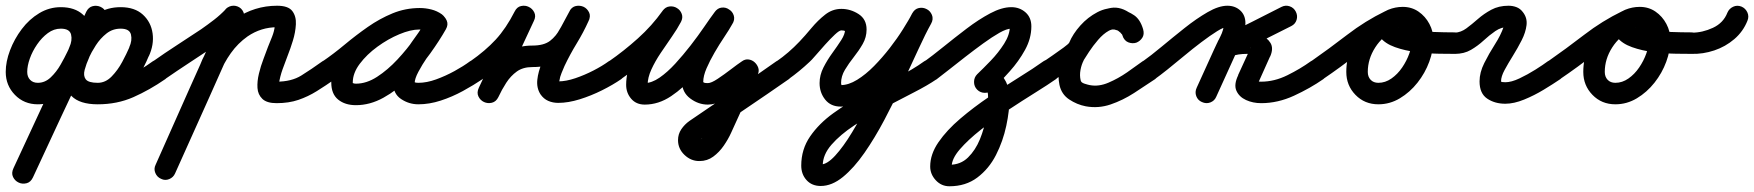

<svg xmlns="http://www.w3.org/2000/svg" viewBox="-48 -322 6121 670"><path d="M212 -107Q198 -114 192.5 -128.5Q187 -143 194 -157Q205 -181 200 -201.5Q195 -222 164 -222Q140 -222 119 -206.5Q98 -191 81.5 -167Q65 -143 56 -117.5Q47 -92 47 -71Q47 -54 57 -43.5Q67 -33 84 -33Q109 -33 129 -52Q149 -71 163.5 -96.5Q178 -122 187 -141Q204 -176 220.5 -211Q237 -246 253 -281Q261 -297 275.5 -300.5Q290 -304 303 -298Q316 -292 322.5 -279Q329 -266 321 -249Q257 -112 193.5 24Q130 160 67 297Q59 314 44.5 317.5Q30 321 17 315Q4 309 -2.5 295.5Q-9 282 -1 265Q47 161 95.5 57.5Q144 -46 193 -150Q193 -150 193 -150Q193 -150 193 -150Q210 -186 235 -220Q260 -254 294 -275.5Q328 -297 373 -297Q422 -297 450.5 -271Q479 -245 484.5 -205.5Q490 -166 471 -125Q471 -125 471 -126Q471 -126 471 -126Q456 -89 431.5 -50Q407 -11 373 15.5Q339 42 293 42Q231 42 202.5 13.5Q174 -15 173.5 -60Q173 -105 195 -153Q203 -170 217.5 -173.5Q232 -177 245 -171Q258 -165 264.5 -151.5Q271 -138 263 -121Q253 -99 247.5 -78.5Q242 -58 251 -45.5Q260 -33 293 -33Q349 -33 395 -54.5Q441 -76 485 -108Q498 -117 513.5 -114Q529 -111 538 -99Q547 -86 544 -70.5Q541 -55 529 -46Q474 -8 417.5 17Q361 42 293 42Q230 42 201.5 13Q173 -16 173 -61Q173 -106 195 -153Q203 -170 217.5 -173.5Q232 -177 245 -171Q258 -165 264.5 -151.5Q271 -138 263 -121Q252 -98 247 -77.5Q242 -57 251.5 -45Q261 -33 293 -33Q320 -33 341.5 -55Q363 -77 378.5 -106Q394 -135 403 -156Q403 -156 403 -156Q403 -157 403 -157Q414 -181 409 -201.5Q404 -222 373 -222Q345 -222 323.5 -205Q302 -188 286.5 -164Q271 -140 261 -118Q261 -118 261 -118Q261 -118 261 -118Q261 -118 261 -118Q212 -14 163.5 89.5Q115 193 67 297Q59 314 44 317.5Q29 321 17 315Q4 309 -2.5 295.5Q-9 282 -1 265Q62 129 125.5 -7.5Q189 -144 253 -280Q261 -297 275.5 -300.5Q290 -304 303 -298Q316 -292 322.5 -278.5Q329 -265 321 -248Q304 -214 287.5 -179Q271 -144 255 -109Q239 -75 215.5 -40Q192 -5 159.5 18.5Q127 42 84 42Q36 42 4 9Q-28 -24 -28 -71Q-28 -107 -13 -146.5Q2 -186 28 -220.5Q54 -255 89 -276Q124 -297 164 -297Q213 -297 241.5 -271Q270 -245 275.5 -205.5Q281 -166 262 -125Q255 -111 240.5 -105.5Q226 -100 212 -107Z M528 -46Q516 -37 500.5 -40Q485 -43 476 -56Q467 -68 470 -83.5Q473 -99 486 -108Q527 -137 569.5 -164.5Q612 -192 654 -220Q677 -236 699 -253Q721 -270 740 -290Q751 -302 766.5 -302Q782 -302 793 -292Q804 -281 804.5 -265.5Q805 -250 794 -239Q772 -215 747 -195.5Q722 -176 696 -158Q654 -130 612 -102.5Q570 -75 528 -46Q528 -46 528 -46Q528 -46 528 -46ZM733 -280Q739 -294 753.5 -299.5Q768 -305 782 -299Q796 -292 802 -277.5Q808 -263 801 -249Q742 -116 682.5 17Q623 150 563 283Q557 297 542.5 303Q528 309 514 302Q500 296 494 281.5Q488 267 495 253Q554 120 613.5 -13.5Q673 -147 733 -280Q733 -280 733 -280Q733 -280 733 -280ZM718 -64Q712 -49 698 -42.5Q684 -36 670 -42Q655 -48 648.5 -62Q642 -76 648 -90Q667 -140 698.5 -183.5Q730 -227 774 -257Q840 -302 919 -302Q958 -302 972 -283.5Q986 -265 984.5 -237Q983 -209 974 -180Q965 -151 957 -131Q947 -105 938 -80Q929 -55 925 -28Q924 -26 923 -29.5Q922 -33 921 -34Q919 -36 916.5 -36.5Q914 -37 917 -37Q969 -37 1003.5 -58.5Q1038 -80 1077 -108Q1077 -108 1077 -108Q1077 -108 1077 -108Q1090 -117 1105.5 -114Q1121 -111 1130 -99Q1139 -86 1136 -70.5Q1133 -55 1121 -46Q1088 -23 1057.5 -4Q1027 15 993.5 26.5Q960 38 917 38Q883 38 867.5 23Q852 8 850.5 -15Q849 -38 855.5 -65Q862 -92 871.5 -116.5Q881 -141 887 -158Q894 -175 901.5 -194Q909 -213 911 -231Q911 -239 911.5 -235.5Q912 -232 918 -228Q921 -226 921 -226.5Q921 -227 919 -227Q863 -227 816 -195Q782 -171 757.5 -136.5Q733 -102 718 -64Q718 -64 718 -64Q718 -64 718 -64Z M1120 -46Q1108 -37 1092.5 -40Q1077 -43 1068 -56Q1059 -68 1062 -83.5Q1065 -99 1078 -108Q1116 -134 1155 -166.5Q1194 -199 1235.5 -228Q1277 -257 1322 -275.5Q1367 -294 1417 -294Q1437 -294 1457 -289Q1477 -284 1494 -272Q1508 -261 1509.5 -246.5Q1511 -232 1503 -221Q1496 -209 1482.5 -204.5Q1469 -200 1453 -209Q1436 -219 1415 -219Q1385 -219 1345.5 -202.5Q1306 -186 1269 -159Q1232 -132 1207.5 -99.5Q1183 -67 1183 -34Q1183 -29 1183 -29Q1179 -34 1183.5 -32Q1188 -30 1194 -30Q1231 -30 1268 -54Q1305 -78 1339 -114.5Q1373 -151 1399.5 -189Q1426 -227 1442 -256Q1451 -272 1466 -275Q1481 -278 1493 -271Q1505 -264 1511 -250Q1517 -236 1508 -220Q1499 -203 1481 -177.5Q1463 -152 1444 -124Q1425 -96 1412 -71.5Q1399 -47 1399 -32Q1399 -30 1397.5 -33Q1396 -36 1397 -36Q1400 -34 1404.5 -33.5Q1409 -33 1412 -33Q1441 -33 1474 -45Q1507 -57 1538 -74Q1569 -91 1592 -108Q1592 -108 1592 -108Q1592 -108 1592 -108Q1605 -117 1620.5 -114Q1636 -111 1645 -99Q1654 -86 1651 -70.5Q1648 -55 1636 -46Q1605 -25 1567.5 -4.5Q1530 16 1490 29Q1450 42 1412 42Q1379 42 1351.5 23.5Q1324 5 1324 -32Q1324 -60 1337 -89Q1350 -118 1369.5 -147Q1389 -176 1409 -203.5Q1429 -231 1442 -256Q1451 -272 1466 -275Q1481 -278 1493 -271Q1505 -264 1511 -250Q1517 -236 1508 -220Q1486 -181 1453 -135Q1420 -89 1378.5 -48Q1337 -7 1290 19Q1243 45 1194 45Q1156 45 1132 25.5Q1108 6 1108 -34Q1108 -73 1127.5 -111Q1147 -149 1180.5 -182Q1214 -215 1254.5 -240Q1295 -265 1336.5 -279.5Q1378 -294 1415 -294Q1456 -294 1491 -273Q1506 -264 1507 -249.5Q1508 -235 1500 -223Q1493 -210 1479 -205Q1465 -200 1450 -210Q1443 -216 1434 -217.5Q1425 -219 1417 -219Q1376 -219 1336.5 -201Q1297 -183 1260 -155.5Q1223 -128 1188 -98.5Q1153 -69 1120 -46Q1120 -46 1120 -46Q1120 -46 1120 -46Z M1635 -46Q1623 -37 1607.5 -40Q1592 -43 1583 -56Q1574 -68 1577 -83.5Q1580 -99 1593 -108Q1646 -145 1682 -184Q1718 -223 1748 -282Q1756 -298 1770.5 -301Q1785 -304 1797 -298Q1810 -292 1816.5 -278.5Q1823 -265 1815 -249Q1784 -182 1753 -116Q1722 -50 1691 16Q1683 33 1668.5 36Q1654 39 1641 33Q1629 27 1622 13.5Q1615 0 1624 -17Q1643 -56 1668 -89Q1693 -122 1727 -142.5Q1761 -163 1810 -163Q1850 -163 1871.5 -179.5Q1893 -196 1907.5 -223.5Q1922 -251 1939 -282Q1947 -298 1961.5 -301Q1976 -304 1989 -298Q2001 -292 2007.5 -279Q2014 -266 2006 -249Q1988 -209 1964.5 -170.5Q1941 -132 1922 -92Q1917 -80 1911.5 -67Q1906 -54 1904 -40Q1904 -39 1903.5 -37.5Q1903 -36 1903 -34Q1903 -29 1899 -33.5Q1895 -38 1900 -38Q1927 -38 1959.5 -49Q1992 -60 2023 -76Q2054 -92 2076 -108Q2076 -108 2076 -108Q2076 -108 2076 -108Q2089 -117 2104.5 -114Q2120 -111 2129 -99Q2138 -86 2135 -70.5Q2132 -55 2120 -46Q2091 -26 2053 -7Q2015 12 1975 24.5Q1935 37 1900 37Q1881 37 1865 30Q1849 23 1838 7Q1824 -15 1827 -43.5Q1830 -72 1843.5 -104Q1857 -136 1875 -168Q1893 -200 1910.5 -229Q1928 -258 1938 -280Q1945 -297 1960 -299.5Q1975 -302 1988 -296Q2000 -290 2007 -276.5Q2014 -263 2005 -247Q1981 -202 1958 -166Q1935 -130 1901 -109Q1867 -88 1810 -88Q1777 -88 1755.5 -72.5Q1734 -57 1718.5 -33Q1703 -9 1691 17Q1683 33 1668.5 36.5Q1654 40 1641 34Q1628 28 1621.5 14.5Q1615 1 1623 -16Q1654 -82 1685 -148Q1716 -214 1747 -280Q1755 -297 1769.5 -300Q1784 -303 1797 -297Q1810 -291 1816.5 -277.5Q1823 -264 1814 -247Q1780 -181 1738 -134.5Q1696 -88 1635 -46Q1635 -46 1635 -46Q1635 -46 1635 -46Z M2119 -46Q2107 -37 2091.5 -40Q2076 -43 2067 -56Q2058 -68 2061 -83.5Q2064 -99 2077 -108Q2129 -144 2178 -188Q2227 -232 2264 -284Q2274 -298 2288.5 -299.5Q2303 -301 2314 -294Q2326 -287 2331 -273.5Q2336 -260 2328 -245Q2316 -222 2296.5 -194Q2277 -166 2257.5 -137Q2238 -108 2225 -79.5Q2212 -51 2212 -26Q2212 -23 2205 -27.5Q2198 -32 2201 -32Q2226 -32 2253.5 -51Q2281 -70 2308.5 -100Q2336 -130 2362 -163.5Q2388 -197 2409.5 -228.5Q2431 -260 2446 -280Q2456 -294 2470.5 -295.5Q2485 -297 2496 -289Q2508 -282 2512.5 -268Q2517 -254 2508 -239Q2497 -219 2479.5 -193Q2462 -167 2445.5 -138.5Q2429 -110 2417.5 -83.5Q2406 -57 2406 -36Q2406 -35 2409 -33.5Q2412 -32 2422 -32Q2434 -32 2456.5 -47Q2479 -62 2502.5 -80Q2526 -98 2541 -108Q2552 -116 2564 -114.5Q2576 -113 2585 -105Q2594 -97 2598 -85.5Q2602 -74 2596 -61Q2573 -11 2549.5 40Q2526 91 2503 142Q2503 142 2503 142Q2503 142 2503 142Q2493 164 2477.5 186.5Q2462 209 2441 224.5Q2420 240 2393 240Q2392 240 2391 239Q2391 239 2391 239Q2392 240 2392 240Q2363 240 2340.5 218.5Q2318 197 2318 167Q2318 146 2329.5 129Q2341 112 2358 100Q2358 100 2358 100Q2358 100 2358 100Q2358 100 2358 100Q2434 48 2510 -3.5Q2586 -55 2661 -108Q2661 -108 2661 -108Q2661 -108 2661 -108Q2674 -117 2689.5 -114Q2705 -111 2714 -99Q2723 -86 2720 -70.5Q2717 -55 2705 -46Q2629 7 2552.5 58.5Q2476 110 2400 162Q2400 162 2400 162Q2400 162 2400 162Q2393 167 2393 167Q2393 168 2392.5 166Q2392 164 2393 165Q2393 165 2392 165Q2392 165 2393 165Q2393 165 2393 165Q2393 165 2393 165Q2400 165 2409 153.5Q2418 142 2425 129Q2432 116 2435 110Q2435 110 2435 110Q2435 110 2435 110Q2458 60 2481.5 9Q2505 -42 2528 -93Q2534 -105 2547.5 -102.5Q2561 -100 2573 -90Q2585 -80 2590 -67Q2595 -54 2583 -46Q2562 -31 2534.5 -10Q2507 11 2477.5 27Q2448 43 2422 43Q2389 43 2360.5 21.5Q2332 0 2332 -36Q2332 -77 2351 -119Q2370 -161 2396.5 -201.5Q2423 -242 2444 -277Q2453 -292 2467.5 -293Q2482 -294 2495 -286Q2507 -278 2512 -264.5Q2517 -251 2506 -236Q2481 -200 2448 -153Q2415 -106 2376.5 -61Q2338 -16 2294 13.5Q2250 43 2202 43Q2172 43 2154.5 22.5Q2137 2 2137 -26Q2137 -72 2159.5 -115.5Q2182 -159 2211.5 -199.5Q2241 -240 2261 -279Q2269 -295 2284 -296Q2299 -297 2311 -289Q2324 -282 2329.5 -268Q2335 -254 2325 -240Q2284 -183 2230.5 -134.5Q2177 -86 2119 -46Q2119 -46 2119 -46Q2119 -46 2119 -46Z M2704 -46Q2692 -37 2676.5 -40Q2661 -43 2652 -56Q2643 -68 2646 -83.5Q2649 -99 2662 -108Q2704 -137 2742 -177Q2761 -197 2783.5 -224Q2806 -251 2831.5 -271Q2857 -291 2888 -291Q2920 -291 2948 -273Q2976 -255 2976 -219Q2976 -192 2962.5 -168.5Q2949 -145 2931.5 -123Q2914 -101 2900.5 -78.5Q2887 -56 2887 -32Q2887 -30 2888 -26.5Q2889 -23 2888 -24Q2886 -25 2886 -25Q2913 -25 2943 -43.5Q2973 -62 3002 -91.5Q3031 -121 3057 -154.5Q3083 -188 3103 -220Q3123 -252 3135 -274Q3143 -291 3158 -293.5Q3173 -296 3185 -289Q3198 -282 3204 -268.5Q3210 -255 3201 -239Q3182 -205 3157 -150.5Q3132 -96 3102 -32Q3072 32 3038.5 95.5Q3005 159 2968.5 211.5Q2932 264 2893.5 295.5Q2855 327 2816 327Q2785 327 2766.5 306.5Q2748 286 2748 256Q2748 199 2779 154Q2810 109 2860 73Q2910 37 2968 6.5Q3026 -24 3081.5 -51.5Q3137 -79 3177 -108Q3190 -117 3205.5 -114Q3221 -111 3230 -99Q3239 -86 3236 -70.5Q3233 -55 3221 -46Q3189 -24 3140 1Q3091 26 3036 55Q2981 84 2932.5 116Q2884 148 2853.5 183Q2823 218 2823 256Q2823 258 2819.5 255Q2816 252 2816 252Q2838 252 2866.5 221Q2895 190 2925.5 139.5Q2956 89 2987 28.5Q3018 -32 3046.5 -91.5Q3075 -151 3097.5 -200Q3120 -249 3135 -275Q3144 -291 3158.5 -294Q3173 -297 3186 -290Q3198 -284 3204 -270Q3210 -256 3201 -240Q3185 -209 3160.5 -170.5Q3136 -132 3104.5 -93Q3073 -54 3037 -22Q3001 10 2962.5 30Q2924 50 2886 50Q2851 50 2831.5 25.5Q2812 1 2812 -32Q2812 -60 2825.5 -86.5Q2839 -113 2856.5 -137Q2874 -161 2887.5 -182Q2901 -203 2901 -219Q2901 -221 2902.5 -217Q2904 -213 2903 -213Q2897 -216 2888 -216Q2881 -216 2865.5 -201.5Q2850 -187 2831.5 -166.5Q2813 -146 2798 -128.5Q2783 -111 2777 -106Q2742 -73 2704 -46Q2704 -46 2704 -46Q2704 -46 2704 -46Z M3167 -54Q3158 -67 3161 -82Q3164 -97 3176 -106Q3205 -127 3244 -158.5Q3283 -190 3325 -222Q3367 -254 3407.5 -275.5Q3448 -297 3481 -297Q3510 -297 3530.5 -279Q3551 -261 3551 -230Q3551 -188 3529 -148Q3507 -108 3475.5 -73Q3444 -38 3416 -9Q3405 2 3389 2Q3373 2 3362 -9Q3351 -20 3351 -36Q3351 -52 3362 -63Q3382 -82 3409 -110Q3436 -138 3456 -169.5Q3476 -201 3476 -230Q3476 -232 3481 -227Q3486 -222 3481 -222Q3465 -222 3439.5 -207.5Q3414 -193 3383 -170.5Q3352 -148 3320.5 -123.5Q3289 -99 3262.5 -78Q3236 -57 3220 -45Q3207 -36 3191.5 -38.5Q3176 -41 3167 -54ZM3405 -2Q3391 5 3376 -0.5Q3361 -6 3355 -20Q3348 -34 3353.5 -49Q3359 -64 3373 -70Q3405 -85 3427.5 -73.5Q3450 -62 3462.5 -36.5Q3475 -11 3475 17Q3475 63 3463.5 117Q3452 171 3427.5 219Q3403 267 3362.5 297.5Q3322 328 3265 328Q3237 328 3217.5 307Q3198 286 3198 259Q3198 216 3227 174Q3256 132 3303 92Q3350 52 3404 15.5Q3458 -21 3508 -52Q3558 -83 3593 -108Q3593 -108 3593 -108Q3593 -108 3593 -108Q3606 -117 3621.5 -114Q3637 -111 3646 -99Q3655 -86 3652 -70.5Q3649 -55 3637 -46Q3610 -27 3565 1Q3520 29 3470 62Q3420 95 3375 130.5Q3330 166 3301.5 199Q3273 232 3273 259Q3273 258 3273 257Q3272 254 3268 253Q3267 253 3266 253Q3265 253 3265 253Q3304 253 3330 227.5Q3356 202 3371.5 164Q3387 126 3393.5 86Q3400 46 3400 17Q3400 12 3399.5 6Q3399 0 3396 -5Q3395 -7 3401 -5Q3407 -3 3405 -2Q3405 -2 3405 -2Q3405 -2 3405 -2Z M3635 -46Q3622 -37 3607 -40.5Q3592 -44 3584 -57Q3575 -70 3578.5 -85Q3582 -100 3595 -108Q3605 -115 3625.5 -129Q3646 -143 3663.5 -156Q3681 -169 3683 -173Q3696 -204 3722 -233Q3748 -262 3781.5 -279.5Q3815 -297 3851 -293Q3851 -293 3854 -293Q3857 -292 3857 -292Q3889 -283 3910 -268.5Q3931 -254 3941 -220Q3946 -202 3938 -190Q3930 -178 3917 -173Q3904 -169 3890 -174Q3876 -179 3870 -196Q3868 -202 3865 -205Q3865 -205 3866 -204Q3866 -203 3866 -203Q3864 -206 3862 -208Q3860 -210 3857 -212Q3857 -212 3857 -212Q3856 -213 3856 -213Q3840 -225 3821 -214.5Q3802 -204 3784 -183Q3766 -162 3752.5 -141.5Q3739 -121 3733 -111Q3733 -111 3734 -112Q3734 -112 3734 -112Q3726 -97 3722.5 -78Q3719 -59 3723 -42Q3724 -34 3736.5 -30Q3749 -26 3755 -25Q3755 -25 3755 -25Q3755 -25 3755 -25Q3786 -19 3820 -33.5Q3854 -48 3885 -69.5Q3916 -91 3939 -108Q3952 -117 3967.5 -114Q3983 -111 3992 -99Q4001 -86 3998 -70.5Q3995 -55 3983 -46Q3949 -23 3909.5 2.5Q3870 28 3827.5 42.5Q3785 57 3741 49Q3742 49 3741 49Q3741 49 3741 49Q3710 43 3683 25Q3656 7 3649 -26Q3643 -56 3648.5 -88.5Q3654 -121 3668 -148Q3668 -148 3668 -148Q3669 -149 3669 -149Q3685 -176 3709 -208.5Q3733 -241 3764 -265Q3795 -289 3829.5 -294.5Q3864 -300 3900 -273Q3900 -273 3899 -274Q3899 -274 3899 -274Q3905 -270 3910 -265.5Q3915 -261 3920 -257Q3920 -257 3920 -256Q3921 -255 3921 -255Q3933 -241 3940 -222Q3946 -205 3938 -192.5Q3930 -180 3916 -176Q3902 -171 3888 -176Q3874 -181 3869 -198Q3865 -212 3856.5 -214.5Q3848 -217 3837 -220Q3837 -220 3840 -219Q3843 -219 3843 -219Q3825 -221 3806 -208Q3787 -195 3772.5 -176.5Q3758 -158 3751 -143Q3743 -125 3722 -106.5Q3701 -88 3676.5 -72.5Q3652 -57 3635 -46Q3635 -46 3635 -46Q3635 -46 3635 -46Z M3982 -46Q3970 -37 3954.5 -40Q3939 -43 3930 -56Q3921 -68 3924 -83.5Q3927 -99 3940 -108Q3967 -127 4005.5 -159Q4044 -191 4085.5 -224Q4127 -257 4166 -279.5Q4205 -302 4235 -302Q4262 -302 4280 -285.5Q4298 -269 4298 -241Q4298 -209 4283.5 -177Q4269 -145 4256 -116Q4241 -83 4226 -50Q4211 -17 4196 16Q4190 30 4175.5 35.5Q4161 41 4146 34Q4132 28 4126.5 13.5Q4121 -1 4128 -16Q4143 -49 4158 -82Q4173 -115 4188 -148Q4197 -168 4210 -193.5Q4223 -219 4223 -241Q4223 -240 4224 -237Q4224 -237 4230 -232.5Q4236 -228 4235 -228Q4223 -228 4199 -213Q4175 -198 4144.5 -175Q4114 -152 4083.5 -126.5Q4053 -101 4026 -79.5Q3999 -58 3982 -46Q3982 -46 3982 -46Q3982 -46 3982 -46ZM4474 -281Q4481 -267 4476.5 -252.5Q4472 -238 4458 -231Q4407 -205 4355.5 -179.5Q4304 -154 4253 -128Q4238 -120 4225.5 -128Q4213 -136 4207 -149Q4202 -163 4205 -177.5Q4208 -192 4225 -197Q4245 -203 4265 -206Q4285 -209 4305 -208Q4305 -208 4304 -208Q4303 -208 4303 -208Q4326 -209 4350 -200Q4374 -191 4385.5 -172Q4397 -153 4384 -124Q4384 -124 4384 -124Q4384 -125 4384 -125Q4373 -101 4362.5 -77Q4352 -53 4341 -29Q4341 -29 4341 -28Q4341 -28 4341 -28Q4338 -22 4338.5 -26Q4339 -30 4335 -35Q4335 -37 4332 -38.5Q4329 -40 4331 -40Q4336 -38 4341.5 -37.5Q4347 -37 4353 -37Q4399 -37 4444.5 -59.5Q4490 -82 4526 -108Q4526 -108 4526 -108Q4526 -108 4526 -108Q4539 -117 4554.5 -114Q4570 -111 4579 -99Q4588 -86 4585 -70.5Q4582 -55 4570 -46Q4524 -14 4467.5 12Q4411 38 4353 38Q4324 38 4300 27Q4276 16 4266.5 -5.5Q4257 -27 4273 -60Q4273 -60 4272 -60Q4272 -59 4272 -59Q4283 -83 4294 -107Q4305 -131 4316 -155Q4316 -155 4316 -156Q4316 -156 4316 -156Q4316 -157 4315.5 -155Q4315 -153 4315 -152Q4314 -146 4316 -140Q4318 -136 4320.5 -134Q4323 -132 4323 -132Q4323 -132 4314.5 -133Q4306 -134 4305 -134Q4305 -134 4304 -134Q4303 -134 4303 -134Q4288 -134 4274.5 -132Q4261 -130 4247 -125Q4231 -120 4218.5 -127.5Q4206 -135 4201 -147Q4196 -159 4200 -173Q4204 -187 4219 -195Q4270 -220 4321.5 -246Q4373 -272 4424 -298Q4438 -305 4452.5 -300Q4467 -295 4474 -281Z M4517 -56Q4508 -68 4511 -83.5Q4514 -99 4527 -108Q4590 -152 4653 -200.5Q4716 -249 4786 -283Q4803 -291 4816 -284.5Q4829 -278 4836 -265Q4842 -252 4838.5 -237.5Q4835 -223 4818 -215Q4777 -197 4751 -156.5Q4725 -116 4725 -71Q4725 -54 4735 -43.5Q4745 -33 4762 -33Q4786 -33 4807.5 -48Q4829 -63 4845 -86.5Q4861 -110 4870 -135.5Q4879 -161 4879 -183Q4879 -196 4870 -209.5Q4861 -223 4847 -223Q4840 -223 4834 -222Q4830 -221 4830 -221Q4831 -222 4832.5 -224.5Q4834 -227 4833 -226Q4833 -226 4833 -225Q4833 -225 4833 -225Q4833 -224 4833.5 -226.5Q4834 -229 4833 -230Q4832 -235 4832 -233.5Q4832 -232 4831 -235Q4831 -235 4832 -234Q4838 -230 4847 -227Q4855 -224 4863 -222Q4871 -220 4879 -219Q4916 -212 4954 -210.5Q4992 -209 5029 -209Q5045 -208 5056 -197Q5067 -186 5066 -171Q5066 -155 5055 -144Q5044 -133 5029 -134Q5010 -134 4974 -134.5Q4938 -135 4896.5 -140Q4855 -145 4820 -157.5Q4785 -170 4767.5 -192.5Q4750 -215 4763 -251Q4763 -251 4763 -251Q4763 -250 4763 -250Q4772 -278 4796.5 -288Q4821 -298 4847 -298Q4878 -298 4902 -281.5Q4926 -265 4940 -238.5Q4954 -212 4954 -183Q4954 -146 4939.5 -106.5Q4925 -67 4898.5 -33.5Q4872 0 4837 21Q4802 42 4762 42Q4714 42 4682 9Q4650 -24 4650 -71Q4650 -116 4667.5 -157.5Q4685 -199 4715.5 -232Q4746 -265 4787 -283Q4803 -291 4816.5 -284.5Q4830 -278 4836 -266Q4842 -253 4839 -238.5Q4836 -224 4819 -216Q4752 -183 4691.5 -135.5Q4631 -88 4569 -46Q4557 -37 4541.5 -40Q4526 -43 4517 -56Z M4992 -171Q4991 -186 5002 -197Q5013 -208 5029 -208Q5050 -209 5069 -223Q5088 -237 5109 -255.5Q5130 -274 5156 -288Q5182 -302 5216 -302Q5231 -302 5244 -297Q5257 -292 5266 -280Q5282 -260 5279 -234.5Q5276 -209 5262 -181.5Q5248 -154 5231.5 -127.5Q5215 -101 5202.5 -78Q5190 -55 5190 -38Q5190 -35 5205 -35Q5226 -35 5254.5 -48.5Q5283 -62 5310 -79Q5337 -96 5353 -108Q5366 -117 5381.5 -114Q5397 -111 5406 -99Q5415 -86 5412 -70.5Q5409 -55 5397 -46Q5372 -29 5339 -9Q5306 11 5270.5 25.5Q5235 40 5205 40Q5168 40 5141.5 22Q5115 4 5115 -38Q5115 -69 5131.5 -102Q5148 -135 5168.5 -167Q5189 -199 5199 -228Q5204 -242 5204 -244.5Q5204 -247 5203.5 -243Q5203 -239 5206 -235Q5209 -231 5212.5 -229.5Q5216 -228 5216 -228Q5191 -228 5170 -213.5Q5149 -199 5129 -180.5Q5109 -162 5085 -148Q5061 -134 5029 -134Q5014 -133 5003 -144Q4992 -155 4992 -171Z M5344 -56Q5335 -68 5338 -83.5Q5341 -99 5354 -108Q5417 -152 5480 -200.5Q5543 -249 5613 -283Q5630 -291 5643 -284.5Q5656 -278 5663 -265Q5669 -252 5665.5 -237.5Q5662 -223 5645 -215Q5604 -197 5578 -156.5Q5552 -116 5552 -71Q5552 -54 5562 -43.5Q5572 -33 5589 -33Q5613 -33 5634.5 -48Q5656 -63 5672 -86.5Q5688 -110 5697 -135.5Q5706 -161 5706 -183Q5706 -196 5697 -209.5Q5688 -223 5674 -223Q5667 -223 5661 -222Q5657 -221 5657 -221Q5658 -222 5659.5 -224.5Q5661 -227 5660 -226Q5660 -226 5660 -225Q5660 -225 5660 -225Q5660 -224 5660.5 -226.5Q5661 -229 5660 -230Q5659 -235 5659 -233.5Q5659 -232 5658 -235Q5658 -235 5659 -234Q5665 -230 5674 -227Q5682 -224 5690 -222Q5698 -220 5706 -219Q5743 -212 5781 -210.5Q5819 -209 5856 -209Q5872 -208 5883 -197Q5894 -186 5893 -171Q5893 -155 5882 -144Q5871 -133 5856 -134Q5837 -134 5801 -134.5Q5765 -135 5723.5 -140Q5682 -145 5647 -157.5Q5612 -170 5594.5 -192.5Q5577 -215 5590 -251Q5590 -251 5590 -251Q5590 -250 5590 -250Q5599 -278 5623.5 -288Q5648 -298 5674 -298Q5705 -298 5729 -281.5Q5753 -265 5767 -238.5Q5781 -212 5781 -183Q5781 -146 5766.5 -106.5Q5752 -67 5725.5 -33.5Q5699 0 5664 21Q5629 42 5589 42Q5541 42 5509 9Q5477 -24 5477 -71Q5477 -116 5494.5 -157.5Q5512 -199 5542.5 -232Q5573 -265 5614 -283Q5630 -291 5643.5 -284.5Q5657 -278 5663 -266Q5669 -253 5666 -238.5Q5663 -224 5646 -216Q5579 -183 5518.5 -135.5Q5458 -88 5396 -46Q5384 -37 5368.5 -40Q5353 -43 5344 -56Z M5856 -134Q5840 -134 5829 -145Q5818 -156 5819 -171Q5819 -187 5830 -198Q5841 -209 5856 -208Q5893 -208 5929.5 -225Q5966 -242 5980 -278Q5986 -292 6000 -298.5Q6014 -305 6029 -299Q6043 -293 6049.5 -279Q6056 -265 6050 -250Q6035 -212 6004 -185.5Q5973 -159 5934 -146Q5895 -133 5856 -134Q5856 -134 5856 -134Q5856 -134 5856 -134Z"/></svg>

Font: FRB American Cursive Guidelines Arrows Extrabold
Style: Bold Italic
Weight: 800
Italic angle: -25°
Version: Version 2.0;Modular Font Editor K font №1